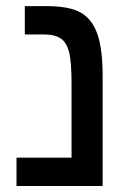

<svg xmlns="http://www.w3.org/2000/svg" viewBox="-20 -622 443 642"><path d="M323.2 -367.2V0H35.2V-94.7H219.2V-341.8Q219.2 -416.5 210.9 -447.8Q203.1 -479.5 183.3 -493.2Q163.6 -506.8 126.5 -506.8H63V-601.6H132.8Q212.9 -601.6 250.5 -579.6Q288.6 -557.6 305.9 -507.3Q323.2 -457 323.2 -367.2Z"/></svg>

Font: Arimo Medium
Style: Regular
Weight: 500
Designer: Steve Matteson
Foundry: Monotype Imaging Inc.
Version: Version 1.33